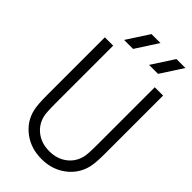

<svg xmlns="http://www.w3.org/2000/svg" viewBox="-347 -1259 1360 1360"><g transform="rotate(45 333.5 -578.5)"><path d="M442.7 -1000 550.8 -1166.7H640.6L532.6 -1000ZM192.7 -1000 300.8 -1166.7H390.6L282.6 -1000ZM83.3 -916.7H166.7V-333.3Q166.7 -246.1 174.5 -214.8Q190.8 -148.4 244.5 -108.1Q298.2 -67.7 375 -67.7Q451.8 -67.7 505.5 -108.1Q559.2 -148.4 575.5 -214.8Q583.3 -246.1 583.3 -333.3V-916.7H666.7V-333.3Q666.7 -241.5 656.2 -197.3Q634.1 -105.5 557.6 -47.5Q481.1 10.4 375 10.4Q268.9 10.4 192.1 -47.5Q115.2 -105.5 93.8 -197.3Q83.3 -241.5 83.3 -333.3Z"/></g></svg>

Font: Monoid
Style: Regular
Weight: 400
Width: 4
Monospace: yes
Designer: Andreas Larsen (@larsenwork)
Version: Version 0.61